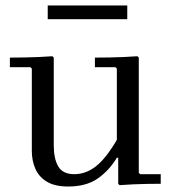

<svg xmlns="http://www.w3.org/2000/svg" viewBox="-20 -670 638 700"><path d="M486 -40 491 -35H566V0Q540 0 515.5 0.5Q491 1 466.5 2Q442 3 416 5L411 0V-95H406Q378 -48 336 -19Q294 10 229 10Q180 10 151 -7.5Q122 -25 109 -54.5Q96 -84 96 -120V-420L91 -425H16V-460Q42 -460 68 -460.5Q94 -461 119.5 -462Q145 -463 171 -465L176 -460V-140Q176 -91 192.5 -63Q209 -35 251 -35Q293 -35 329.5 -63.5Q366 -92 406 -160V-420L401 -425H326V-460Q352 -460 378 -460.5Q404 -461 429.5 -462Q455 -463 481 -465L486 -460ZM154 -600V-650H444V-600Z"/></svg>

Font: Brygada 1918
Style: Regular
Weight: 400
Designer: Mateusz Machalski | Borys Kosmynka | Przemek Hoffer
Foundry: NIEPODLEGLA 2018
Version: Version 3.006